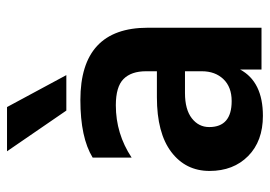

<svg xmlns="http://www.w3.org/2000/svg" viewBox="-131 -634 769 547"><g transform="rotate(-90 253.5 -360.5)"><path d="M313 -556H212L96 -725H222ZM197 4Q125 4 82.5 -38Q40 -80 40 -148Q40 -216 94 -257Q148 -298 250 -298H324V-329Q324 -371 302 -393Q280 -415 227 -415Q146 -415 78 -370V-481Q135 -516 242 -516Q448 -516 448 -324V0H329V-61Q294 4 197 4ZM239 -85Q279 -85 301.5 -108.5Q324 -132 324 -170V-218H262Q215 -218 190 -198.5Q165 -179 165 -149Q165 -85 239 -85Z"/></g></svg>

Font: Hind Jalandhar SemiBold
Style: Regular
Weight: 600
Designer: Namrata Goyal
Foundry: Indian Type Foundry
Version: Version 0.702;PS 1.0;hotconv 1.0.81;makeotf.lib2.5.63406